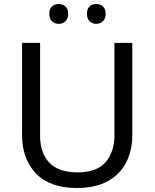

<svg xmlns="http://www.w3.org/2000/svg" viewBox="-20 -928 771 958"><path d="M640 -252Q640 -178 610 -118.5Q580 -59 518.5 -24.5Q457 10 362 10Q229 10 159.5 -62.5Q90 -135 90 -254V-714H180V-251Q180 -164 226.5 -116Q273 -68 367 -68Q464 -68 507.5 -119.5Q551 -171 551 -252V-714H640ZM226 -859Q226 -885 240 -896.5Q254 -908 273 -908Q292 -908 306 -896.5Q320 -885 320 -859Q320 -834 306 -821.5Q292 -809 273 -809Q254 -809 240 -821.5Q226 -834 226 -859ZM414 -859Q414 -885 427.5 -896.5Q441 -908 460 -908Q479 -908 493 -896.5Q507 -885 507 -859Q507 -834 493 -821.5Q479 -809 460 -809Q441 -809 427.5 -821.5Q414 -834 414 -859Z"/></svg>

Font: Noto Sans Manichaean
Style: Regular
Weight: 400
Designer: Monotype Design Team
Foundry: Monotype Imaging Inc.
Version: Version 2.005; ttfautohint (v1.8.4.7-5d5b)